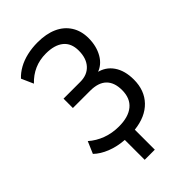

<svg xmlns="http://www.w3.org/2000/svg" viewBox="-259 -806 1059 1059"><g transform="rotate(-45 271.0 -276.0)"><path d="M212 162V7Q156 3 109.5 -15.5Q63 -34 33 -63L63 -133Q98 -102 143.5 -85Q189 -68 242 -68Q316 -68 356 -101Q396 -134 396 -198Q396 -258 364 -289Q332 -320 268 -320H134V-393H265Q319 -393 350 -427Q381 -461 381 -521Q381 -579 344.5 -608.5Q308 -638 241 -638Q192 -638 151 -620Q110 -602 77 -567L46 -637Q68 -661 99.5 -678.5Q131 -696 170 -705Q209 -714 252 -714Q319 -714 367 -692.5Q415 -671 441.5 -629.5Q468 -588 468 -531Q468 -469 441 -422Q414 -375 365 -360V-365Q421 -353 452 -308Q483 -263 483 -193Q483 -109 432.5 -56.5Q382 -4 291 6V162Z"/></g></svg>

Font: Nunito Sans 10pt Condensed Medium
Style: Regular
Weight: 500
Width: 3
Designer: Vernon Adams
Foundry: Vernon Adams
Version: Version 3.101;gftools[0.9.27]